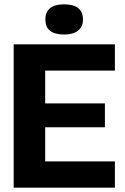

<svg xmlns="http://www.w3.org/2000/svg" viewBox="-20 -864 577 884"><path d="M43 0V-660H509V-539H188V-388H463V-278H188V-121H509V0ZM275 -705Q189 -705 189 -774Q189 -844 275 -844Q362 -844 362 -774Q362 -741 339.5 -723Q317 -705 275 -705Z"/></svg>

Font: Bricolage Grotesque 48pt Bricolage Grotesque 48pt Regular
Style: Bold
Weight: 700
Designer: Mathieu Triay
Foundry: Atelier Triay
Version: Version 1.000; ttfautohint (v1.8.4.7-5d5b);gftools[0.9.32]